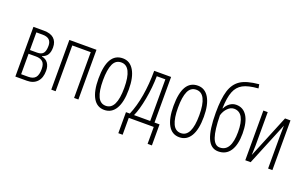

<svg xmlns="http://www.w3.org/2000/svg" viewBox="-100 -1253 3082 1923"><g transform="rotate(20 1441.0 -291.5)"><path d="M277.8 -402.8Q277.8 -487.8 184.1 -487.8H117.2V-299.8H193.8Q239.7 -299.8 258.8 -324.2Q277.8 -348.6 277.8 -402.8ZM293 -160.2Q293 -214.4 268.6 -236.8Q243.2 -259.8 195.8 -259.8H117.2V-42H193.8Q245.6 -42 269.5 -70.3Q293 -98.1 293 -160.2ZM326.2 -402.8Q326.2 -355 308.6 -325.7Q291 -296.9 252.9 -284.2V-279.8Q295.4 -272.5 318.4 -240.2Q340.8 -208.5 340.8 -159.2Q340.8 -83.5 302.2 -42Q263.2 0 192.9 0H70.8V-529.8H183.1Q253.4 -529.8 289.6 -497.1Q326.2 -463.9 326.2 -402.8Z M742.7 -529.8V0H696.8V-487.8H500V0H453.6V-529.8Z M908.2 -266.1Q908.2 -151.9 935.5 -92.8Q962.4 -34.2 1021 -34.2Q1134.8 -34.2 1134.8 -266.1Q1134.8 -496.1 1021 -496.1Q961.4 -496.1 935.1 -438.5Q908.2 -379.4 908.2 -266.1ZM1183.1 -266.1Q1183.1 -131.8 1141.1 -61.5Q1098.6 9.8 1020 9.8Q941.9 9.8 900.9 -61.5Q859.9 -132.8 859.9 -266.1Q859.9 -540 1022 -540Q1098.1 -540 1140.6 -468.3Q1183.1 -396.5 1183.1 -266.1Z M1591.8 180.2H1545.9V0H1279.8V180.2H1233.9V-43.9H1274.9Q1315.4 -138.2 1336.9 -264.2Q1357.9 -388.2 1357.9 -529.8H1538.1V-43.9H1591.8ZM1492.2 -43.9V-487.8H1400.9Q1399.4 -367.7 1376.5 -242.2Q1353 -115.2 1319.8 -43.9Z M1708 -266.1Q1708 -151.9 1735.4 -92.8Q1762.2 -34.2 1820.8 -34.2Q1934.6 -34.2 1934.6 -266.1Q1934.6 -496.1 1820.8 -496.1Q1761.2 -496.1 1734.9 -438.5Q1708 -379.4 1708 -266.1ZM1982.9 -266.1Q1982.9 -131.8 1940.9 -61.5Q1898.4 9.8 1819.8 9.8Q1741.7 9.8 1700.7 -61.5Q1659.7 -132.8 1659.7 -266.1Q1659.7 -540 1821.8 -540Q1897.9 -540 1940.4 -468.3Q1982.9 -396.5 1982.9 -266.1Z M2080.6 -347.2Q2080.6 -495.6 2107.4 -582Q2133.8 -667 2197.3 -709Q2260.3 -751 2392.6 -763.2L2399.9 -721.2Q2291.5 -712.9 2237.3 -683.1Q2182.6 -652.8 2158.2 -591.3Q2132.3 -526.9 2128.9 -411.1H2132.8Q2150.9 -448.7 2182.1 -470.2Q2212.4 -491.2 2249 -491.2Q2322.8 -491.2 2363.8 -426.8Q2404.8 -362.3 2404.8 -241.2Q2404.8 -121.1 2361.3 -55.7Q2317.9 9.8 2234.9 9.8Q2154.8 9.8 2117.7 -78.1Q2080.6 -165.5 2080.6 -347.2ZM2128.9 -336.9Q2131.3 -180.2 2156.7 -106.4Q2182.6 -32.2 2235.8 -32.2Q2356.9 -32.2 2356.9 -241.2Q2356.9 -446.8 2240.7 -446.8Q2205.1 -446.8 2173.8 -415.5Q2142.6 -384.8 2128.9 -336.9Z M2567.9 -529.8V-171.9L2564.5 -71.8L2752.4 -529.8H2810.5V0H2764.6V-342.8L2766.6 -458L2578.6 0H2521.5V-529.8Z"/></g></svg>

Font: Germano
Style: Regular
Weight: 300
Width: 3
Foundry: Ascender Corporation
Version: Version 1.10; ttfautohint (v1.5)